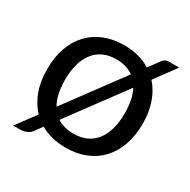

<svg xmlns="http://www.w3.org/2000/svg" viewBox="-137 -681 841 849"><g transform="rotate(30 284.0 -256.5)"><path d="M463.5 -443Q494.5 -408.5 511 -361Q527.5 -313.5 527.5 -254.5Q527.5 -194.5 510.5 -146Q493.5 -97.5 462 -63.5Q430.5 -29.5 385.5 -11.2Q340.5 7 284.5 7Q210 7 154.5 -25L129 9.5Q118.5 25.5 102.2 31.8Q86 38 71 38H35.5L108.5 -61Q75.5 -95.5 58 -144Q40.5 -192.5 40.5 -254.5Q40.5 -314.5 57.5 -362.8Q74.5 -411 106.2 -445Q138 -479 183.2 -497.2Q228.5 -515.5 284.5 -515.5Q323.5 -515.5 357 -506.5Q390.5 -497.5 418.5 -480L451.5 -524.5Q456 -532 460.2 -537Q464.5 -542 469.5 -545.2Q474.5 -548.5 480.8 -549.8Q487 -551 495.5 -551H543ZM132.5 -254Q132.5 -175.5 159.5 -130L372.5 -418Q337.5 -444 284.5 -444Q247.5 -444 219.2 -431Q191 -418 171.8 -393.2Q152.5 -368.5 142.5 -333.2Q132.5 -298 132.5 -254ZM284.5 -64Q321 -64 349.2 -77Q377.5 -90 396.5 -114.5Q415.5 -139 425.5 -174.2Q435.5 -209.5 435.5 -254Q435.5 -327.5 411.5 -372.5L200 -86.5Q233.5 -64 284.5 -64Z"/></g></svg>

Font: Lato Medium
Style: Regular
Weight: 500
Designer: Lukasz Dziedzic
Foundry: tyPoland Lukasz Dziedzic
Version: Version 2.006; 2014-01-15